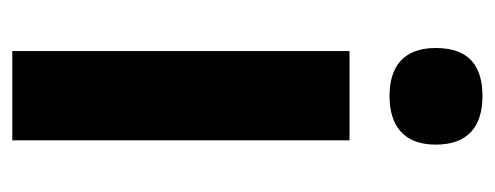

<svg xmlns="http://www.w3.org/2000/svg" viewBox="-266 -538 804 312"><g transform="rotate(90 136.0 -382.0)"><path d="M136 -764C87 -764 58 -742 58 -688C58 -635 89 -613 136 -613C183 -613 215 -635 215 -688C215 -741 185 -764 136 -764ZM208 -548H63V0H208Z"/></g></svg>

Font: Noto Sans Oriya Cond Bold
Style: Bold
Weight: 700
Width: 3
Designer: Amélie Bonet and Sol Matas
Foundry: Google LLC
Version: Version 2.006